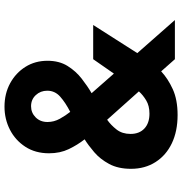

<svg xmlns="http://www.w3.org/2000/svg" viewBox="2 -799 809 853"><g transform="rotate(-90 406.5 -372.5)"><path d="M322 12Q390 12 437 -9.5Q484 -31 516 -61L570 0H744L597 -167L722 -363H570L506 -271L419 -370Q450 -388 483.5 -414Q517 -440 540 -477Q563 -514 563 -566Q563 -621 536 -664Q509 -707 463 -732Q417 -757 359 -757Q304 -757 257 -733Q210 -709 181 -664.5Q152 -620 152 -559Q152 -510 170.5 -471.5Q189 -433 214 -401Q188 -385 157 -358.5Q126 -332 104.5 -292Q83 -252 83 -195Q83 -133 113 -86Q143 -39 196.5 -13.5Q250 12 322 12ZM291 -566Q291 -598 311.5 -618.5Q332 -639 361 -639Q391 -639 410.5 -618Q430 -597 430 -567Q430 -533 403.5 -509.5Q377 -486 336 -465Q320 -485 305.5 -511Q291 -537 291 -566ZM238 -197Q238 -234 257.5 -259Q277 -284 301 -301L427 -160Q411 -142 387 -127.5Q363 -113 328 -113Q286 -113 262 -135.5Q238 -158 238 -197Z"/></g></svg>

Font: Plus Jakarta Sans ExtraBold
Style: Regular
Weight: 800
Designer: Gumpita Rahayu
Foundry: Tokotype
Version: Version 2.004; ttfautohint (v1.8.3)